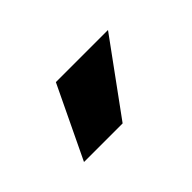

<svg xmlns="http://www.w3.org/2000/svg" viewBox="-37 -989 362 362"><g transform="rotate(-45 144.0 -808.0)"><path d="M40 -736 109 -880H248L143 -736Z"/></g></svg>

Font: Mona Sans Expanded SemiBold
Style: Regular
Weight: 600
Width: 7
Designer: Deni Anggara
Foundry: GitHub
Version: Version 2.000